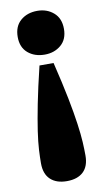

<svg xmlns="http://www.w3.org/2000/svg" viewBox="-87 -610 457 843"><g transform="rotate(-10 141.5 -188.5)"><path d="M173.2 -330Q196.5 -234.5 210 -165.9Q223.5 -97.3 230.2 -48.4Q237 0.5 238.9 34.3Q240.7 68 240.7 94.3Q240.7 141.8 214.9 166.4Q189 191 141.5 191Q94.8 191 68.5 166.4Q42.3 141.8 42.3 94.3Q42.3 68 44.1 34.3Q46 0.5 53.1 -48.4Q60.3 -97.3 73.8 -165.9Q87.3 -234.5 110.5 -330ZM142.2 -568Q185 -568 214.6 -542.4Q244.2 -516.8 244.2 -469.8Q244.2 -423.3 214.6 -398.1Q185 -373 142.2 -373Q97 -373 67.5 -398.1Q38 -423.3 38 -469.8Q38 -516.8 67.5 -542.4Q97 -568 142.2 -568Z"/></g></svg>

Font: Savate ExtraLight
Style: Regular
Weight: 200
Designer: Max Esnée
Foundry: Plomb Type
Version: Version 2.000